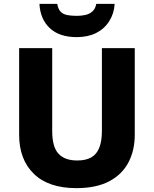

<svg xmlns="http://www.w3.org/2000/svg" viewBox="-20 -963 796 993"><path d="M677 -267Q677 -185 644 -122.5Q611 -60 544 -25Q477 10 375 10Q231 10 155 -64Q79 -138 79 -266V-714H250V-285Q250 -203 282.5 -168Q315 -133 379 -133Q424 -133 452 -149Q480 -165 493.5 -199Q507 -233 507 -286V-714H677ZM573 -943Q570 -893 545 -853.5Q520 -814 477.5 -792.5Q435 -771 377 -771Q287 -771 237.5 -817.5Q188 -864 184 -943H276Q281 -915 294 -902Q307 -889 328.5 -885Q350 -881 377 -881Q400 -881 421 -885.5Q442 -890 457.5 -903.5Q473 -917 478 -943Z"/></svg>

Font: Noto Sans Thai ExtraBold
Style: Regular
Weight: 800
Version: Version 2.001